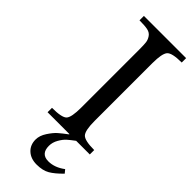

<svg xmlns="http://www.w3.org/2000/svg" viewBox="-285 -684 926 926"><g transform="rotate(45 178.5 -220.5)"><path d="M322 134 336 151Q303 185 276.5 200.5Q250 216 209 216Q169 216 144.5 193.5Q120 171 120 134Q120 107 138.5 79Q157 51 173 37Q189 23 217 2V0H68V-30Q135 -30 151 -47Q167 -64 167 -131V-525Q167 -559 165 -574.5Q163 -590 153 -604.5Q143 -619 123.5 -623Q104 -627 68 -627V-657H356V-627Q289 -627 273.5 -608Q258 -589 258 -525V-131Q258 -66 274.5 -48Q291 -30 356 -30V0H263Q240 17 226.5 29Q213 41 200 63.5Q187 86 187 110Q187 165 238 165Q281 165 322 134Z"/></g></svg>

Font: myMathFont
Style: Regular
Weight: 400
Designer: Ross Mills, John Hudson & Paul Hanslow, Tiro Typeworks Ltd; with prior portions MicroPress Inc., and Coen Hoffman. Math 
Foundry: Tiro Typeworks Ltd
Version: Version 2.13 b171